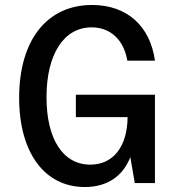

<svg xmlns="http://www.w3.org/2000/svg" viewBox="-20 -736 700 772"><path d="M321 16C412 16 474 -28 504 -104L522 0H603V-355H285V-265H493C492 -146 435 -74 343 -74C233 -74 167 -177 167 -345C167 -520 238 -626 348 -626C425 -626 478 -575 492 -492H603C584 -631 491 -716 350 -716C170 -716 57 -576 57 -343C57 -121 160 16 321 16Z"/></svg>

Font: Uncut Plan8
Style: Regular
Weight: 400
Designer: Kasper Nordkvist
Foundry: UNCUT.wtf
Version: Version 1.002;Glyphs 3.1.2 (3151)